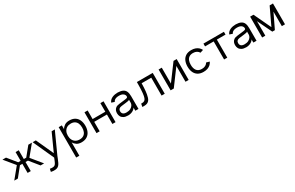

<svg xmlns="http://www.w3.org/2000/svg" viewBox="228 -2134 6125 3989"><g transform="rotate(-30 3290.5 -139.5)"><path d="M336 0V-218H278L102 0H16L224 -253L21 -500H106L278 -289H336V-500H412V-289H470L642 -500H728L525 -253L732 0H647L470 -218H412V0Z M1277 -500 1050 0 1026 61Q1008 106 992 139Q976 172 955.5 193.5Q935 215 905 224.5Q875 234 828 232Q818 231 807 230Q796 229 785 227Q774 225 765 223L780 156Q785 157 795.5 158.5Q806 160 815 161Q856 165 879 156.5Q902 148 917.5 124Q933 100 950 58L973 0L746 -500H822L1012 -83L1201 -500Z M1627 -511Q1708 -511 1761 -477.5Q1814 -444 1840 -385Q1866 -326 1866 -250Q1866 -175 1840 -116Q1814 -57 1761 -23Q1708 11 1627 11Q1558 11 1513.5 -19Q1469 -49 1446 -93V228H1370V-500H1446V-408Q1469 -451 1513.5 -481Q1558 -511 1627 -511ZM1446 -250Q1446 -193 1467.5 -150Q1489 -107 1528.5 -83.5Q1568 -60 1624 -60Q1679 -60 1716 -83.5Q1753 -107 1771 -150Q1789 -193 1789 -250Q1789 -308 1771 -350.5Q1753 -393 1716 -416.5Q1679 -440 1624 -440Q1568 -440 1528.5 -416.5Q1489 -393 1467.5 -350.5Q1446 -308 1446 -250Z M2065 0H1989V-500H2065V-294H2370V-500H2446V0H2370V-227H2065Z M2570 -396Q2582 -427 2604.5 -449.5Q2627 -472 2657.5 -485.5Q2688 -499 2722 -505Q2756 -511 2790 -511Q2866 -509 2911.5 -486.5Q2957 -464 2976.5 -418.5Q2996 -373 2996 -302V0H2920V-76Q2909 -54 2884 -34Q2859 -14 2823.5 -1.5Q2788 11 2747 11Q2679 11 2639 -10.5Q2599 -32 2581.5 -66Q2564 -100 2564 -137V-150Q2564 -177 2575 -207Q2586 -237 2616.5 -260.5Q2647 -284 2705 -290L2830 -305Q2878 -310 2897 -317.5Q2916 -325 2916 -345Q2916 -386 2881 -413Q2846 -440 2780 -440Q2746 -440 2718.5 -433Q2691 -426 2671.5 -411Q2652 -396 2642 -372ZM2640 -151V-143Q2640 -122 2649.5 -103Q2659 -84 2682 -72Q2705 -60 2746 -60Q2805 -60 2843.5 -81Q2882 -102 2900.5 -131.5Q2919 -161 2920 -188Q2920 -206 2920 -229Q2920 -252 2920 -264Q2912 -255 2891.5 -250Q2871 -245 2834 -241L2720 -227Q2679 -222 2659.5 -202Q2640 -182 2640 -151Z M3626 -500V0H3550V-429H3319Q3318 -374 3315.5 -327Q3313 -280 3308.5 -240.5Q3304 -201 3299 -172Q3292 -133 3281.5 -100.5Q3271 -68 3252.5 -44Q3234 -20 3204.5 -7Q3175 6 3132 6H3086L3099 -67H3119Q3156 -67 3177.5 -81Q3199 -95 3210 -121Q3221 -147 3228 -183Q3233 -209 3236.5 -243Q3240 -277 3242 -318Q3244 -359 3245 -404.5Q3246 -450 3246 -500Z M3767 -500H3843V-119L4125 -500H4201L4200 0H4124V-380L3843 0H3767Z M4696 -367Q4676 -401 4641 -420.5Q4606 -440 4555 -440Q4500 -440 4464.5 -417Q4429 -394 4411.5 -351.5Q4394 -309 4394 -250Q4394 -160 4433.5 -110Q4473 -60 4555 -60Q4606 -60 4641 -79.5Q4676 -99 4696 -133L4771 -111Q4754 -74 4724 -46.5Q4694 -19 4652 -4Q4610 11 4555 11Q4474 11 4421.5 -22Q4369 -55 4343 -113.5Q4317 -172 4317 -250Q4317 -327 4343 -386Q4369 -445 4421.5 -478Q4474 -511 4555 -511Q4609 -511 4650.5 -496Q4692 -481 4722 -454.5Q4752 -428 4770 -391Z M5126 0H5050V-433H4843V-500H5334V-433H5126Z M5402 -396Q5414 -427 5436.5 -449.5Q5459 -472 5489.5 -485.5Q5520 -499 5554 -505Q5588 -511 5622 -511Q5698 -509 5743.5 -486.5Q5789 -464 5808.5 -418.5Q5828 -373 5828 -302V0H5752V-76Q5741 -54 5716 -34Q5691 -14 5655.5 -1.5Q5620 11 5579 11Q5511 11 5471 -10.5Q5431 -32 5413.5 -66Q5396 -100 5396 -137V-150Q5396 -177 5407 -207Q5418 -237 5448.5 -260.5Q5479 -284 5537 -290L5662 -305Q5710 -310 5729 -317.5Q5748 -325 5748 -345Q5748 -386 5713 -413Q5678 -440 5612 -440Q5578 -440 5550.5 -433Q5523 -426 5503.5 -411Q5484 -396 5474 -372ZM5472 -151V-143Q5472 -122 5481.5 -103Q5491 -84 5514 -72Q5537 -60 5578 -60Q5637 -60 5675.5 -81Q5714 -102 5732.5 -131.5Q5751 -161 5752 -188Q5752 -206 5752 -229Q5752 -252 5752 -264Q5744 -255 5723.5 -250Q5703 -245 5666 -241L5552 -227Q5511 -222 5491.5 -202Q5472 -182 5472 -151Z M6206 0 6039 -348V0H5963V-500H6043L6237 -90L6431 -500H6511V0H6435V-348L6268 0Z"/></g></svg>

Font: Nata Sans
Style: Regular
Weight: 400
Designer: Daniel Uzquiano Cruz
Version: Version 1.001